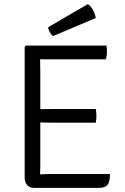

<svg xmlns="http://www.w3.org/2000/svg" viewBox="-20 -902 602 922"><path d="M508 -66.5Q508 -27.5 496 -13.8Q484 0 456.5 0H142.5Q122.5 0 110.5 -13.2Q98.5 -26.5 98.5 -50.5V-677L104.5 -683H491.5Q493 -674 493.2 -666.2Q493.5 -658.5 493.5 -652Q493.5 -645.5 492.2 -635.8Q491 -626 488 -617H233Q221 -617 205 -617Q189 -617 172.5 -617.5Q172.5 -598 173 -586.5Q173.5 -575 173.5 -555.5V-378Q190 -378 205.5 -378.2Q221 -378.5 233 -378.5H440Q443 -361.5 443 -346Q443 -330 440 -313H233Q221 -313 205.5 -313.2Q190 -313.5 173.5 -314V-102.5Q173.5 -92.5 173 -83.8Q172.5 -75 172.5 -64.5Q186 -65.5 200.8 -66Q215.5 -66.5 234 -66.5ZM402 -882.5Q415.5 -873.5 426 -854.5Q436.5 -835.5 440 -815.5L235 -729Q225 -736 218.8 -748.2Q212.5 -760.5 211 -771Z"/></svg>

Font: Signika SC Light
Style: Regular
Weight: 300
Designer: Anna Giedryś
Foundry: Anna Giedryś
Version: Version 2.000; ttfautohint (v1.8.3) -l 8 -r 50 -G 200 -x 9 -